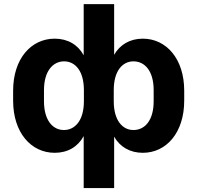

<svg xmlns="http://www.w3.org/2000/svg" viewBox="-20 -739 969 942"><path d="M540 183.6V-68.4C568.4 -18.1 618.2 10.7 680.7 10.7C796.4 10.7 883.8 -88.4 883.8 -245.1V-293.9C883.8 -451.2 795.4 -549.3 680.7 -549.3C617.7 -549.3 568.4 -520 540 -470.2V-718.8H390.6V-467.8C362.8 -519 313 -549.3 248.5 -549.3C132.8 -549.3 44.4 -451.2 44.4 -293.9V-245.1C44.4 -88.4 132.3 10.7 248.5 10.7C312.5 10.7 362.3 -19 390.6 -71.3V183.6ZM293.5 -101.1C239.3 -101.1 195.8 -147.9 195.8 -242.2V-296.9C195.8 -390.1 239.7 -438 294.4 -438C349.6 -438 391.6 -390.1 391.6 -296.9V-242.2C391.6 -147.9 348.1 -101.1 293.5 -101.1ZM634.8 -101.1C581.1 -101.1 538.1 -147.9 538.1 -242.2V-296.9C538.1 -390.1 580.1 -438 634.8 -438C690.9 -438 733.9 -390.1 733.9 -296.9V-242.2C733.9 -147.9 690.4 -101.1 634.8 -101.1Z"/></svg>

Font: Winston
Style: Bold
Weight: 700
Designer: Vernon Adams, Kim Jin-seong, David Berlow, Cristiano Sobral
Foundry: The Winston Project Authors
Version: Version 3.004